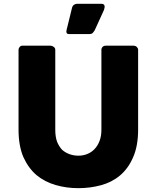

<svg xmlns="http://www.w3.org/2000/svg" viewBox="-20 -984 815 1016"><path d="M272.5 -296.9Q272.5 -259.8 282.2 -233.4Q293 -208 308.6 -191.4Q326.2 -175.8 348.6 -168Q370.1 -160.2 394.5 -160.2Q419.9 -160.2 441.4 -168.9Q463.9 -177.7 480.5 -195.3Q497.1 -212.9 506.8 -238.3Q516.6 -263.7 516.6 -296.9Q516.6 -437.5 516.6 -720.7Q516.6 -729.5 523.4 -736.3Q529.3 -742.2 540 -742.2Q588.9 -742.2 685.5 -742.2Q697.3 -742.2 704.1 -735.4Q710.9 -728.5 710.9 -720.7Q710.9 -580.1 710.9 -298.8Q710.9 -211.9 684.6 -152.3Q659.2 -92.8 615.2 -55.7Q572.3 -19.5 514.6 -3.9Q457 11.7 394.5 11.7Q331.1 11.7 274.4 -4.9Q216.8 -21.5 172.9 -57.6Q129.9 -94.7 103.5 -153.3Q78.1 -212.9 78.1 -298.8Q78.1 -439.5 78.1 -720.7Q78.1 -728.5 84 -735.4Q89.8 -742.2 97.7 -742.2Q148.4 -742.2 248 -742.2Q255.9 -742.2 263.7 -736.3Q272.5 -730.5 272.5 -720.7Q272.5 -579.1 272.5 -296.9ZM361.3 -943.4Q364.3 -954.1 372.1 -959Q379.9 -963.9 387.7 -963.9Q430.7 -963.9 516.6 -963.9Q524.4 -963.9 528.3 -960.9Q532.2 -958 533.2 -953.1Q534.2 -949.2 533.2 -943.4Q532.2 -937.5 530.3 -931.6Q513.7 -896.5 481.4 -824.2Q474.6 -813.5 469.7 -808.6Q463.9 -803.7 454.1 -803.7Q418 -803.7 344.7 -803.7Q336.9 -803.7 334 -807.6Q331.1 -811.5 331.1 -817.4Q331.1 -822.3 333 -829.1Q335 -835.9 335.9 -839.8Q343.8 -874 361.3 -943.4Z"/></svg>

Font: Cocogoose
Style: Regular
Weight: 400
Designer: Cosimo Lorenzo Pancini
Version: Version 1.000